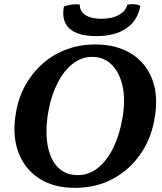

<svg xmlns="http://www.w3.org/2000/svg" viewBox="-20 -900 782 929"><path d="M342.8 9Q237.6 9 166.6 -38.5Q95.6 -85.9 66.6 -169.5Q37.6 -253.2 58.6 -362.5Q72.1 -435.3 106.7 -494.7Q141.3 -554 191.8 -596.8Q242.4 -639.6 305.5 -662.3Q368.6 -685 440.2 -685Q542.4 -685 614.4 -640.8Q686.4 -596.5 717.4 -514Q748.4 -431.4 726 -315.8Q708.4 -222.4 655.6 -148.8Q602.7 -75.1 522.9 -33Q443 9 342.8 9ZM356.1 -52.8Q410.6 -52.8 453.8 -87.5Q497 -122.3 527.4 -183.7Q557.7 -245.1 571.8 -324.8Q587.7 -411.1 574 -478.7Q560.3 -546.3 522 -585.5Q483.8 -624.8 425.9 -624.8Q375.3 -624.8 332.6 -591.9Q289.9 -559 259.9 -501Q229.8 -443.1 215.3 -367.9Q202.8 -302.6 205.2 -245.6Q207.5 -188.6 225 -145.3Q242.4 -102 275.3 -77.4Q308.1 -52.8 356.1 -52.8ZM445.7 -725.3Q356.7 -725.3 316.4 -761.6Q276.2 -797.9 289.2 -868.6Q306 -875.2 326.6 -877.9Q347.3 -880.7 366.1 -877.6Q365.7 -844.8 393.6 -827Q421.5 -809.1 471.4 -809.1Q520.8 -809.1 554 -827Q587.1 -844.8 596.5 -877.6Q615.4 -881.2 631.7 -879.5Q648 -877.7 659.3 -872.1Q646.3 -800.4 591.5 -762.9Q536.8 -725.3 445.7 -725.3Z"/></svg>

Font: Vollkorn
Style: Italic
Weight: 400
Italic angle: -11°
Designer: Friedrich Althausen
Foundry: Friedrich Althausen
Version: Version 5.001